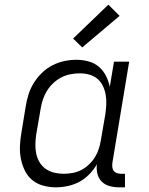

<svg xmlns="http://www.w3.org/2000/svg" viewBox="-20 -794 640 822"><path d="M219 8Q191 8 164 0.5Q137 -7 117 -24Q97 -41 85.5 -65.5Q74 -90 69 -116.5Q64 -143 65.5 -171.5Q67 -200 72 -228L90 -338Q94 -364 102 -389.5Q110 -415 124.5 -438.5Q139 -462 159.5 -482Q180 -502 204.5 -514.5Q229 -527 255 -532.5Q281 -538 307 -538Q334 -538 359.5 -531Q385 -524 403.5 -508Q422 -492 433.5 -469.5Q445 -447 450 -422L468 -530H533L461 -96Q460 -86 461 -77Q462 -68 467.5 -61.5Q473 -55 481.5 -52.5Q490 -50 499 -50H515V8H490Q469 8 449 2.5Q429 -3 415.5 -16.5Q402 -30 397 -50Q392 -70 395 -91Q382 -68 362.5 -48Q343 -28 319.5 -15.5Q296 -3 270 2.5Q244 8 219 8ZM252 -50Q271 -50 290.5 -53.5Q310 -57 327.5 -66Q345 -75 360.5 -89.5Q376 -104 386.5 -121Q397 -138 403 -157Q409 -176 412 -195L431 -305Q434 -326 435 -347Q436 -368 432.5 -388Q429 -408 420.5 -426Q412 -444 397 -456.5Q382 -469 362.5 -474.5Q343 -480 322 -480Q301 -480 281 -476Q261 -472 242.5 -462.5Q224 -453 208 -438Q192 -423 181 -405Q170 -387 163.5 -367.5Q157 -348 154 -328L135 -218Q132 -198 131.5 -177Q131 -156 135 -136.5Q139 -117 149 -100Q159 -83 175 -71.5Q191 -60 211 -55Q231 -50 252 -50ZM332 -591 293 -629 444 -774 492 -726Z"/></svg>

Font: Iosevka Curly Slab LtEx
Style: Italic
Weight: 300
Width: 7
Italic angle: -9°
Monospace: yes
Designer: Belleve Invis
Foundry: Belleve Invis
Version: Version 11.1.0; ttfautohint (v1.8.3)